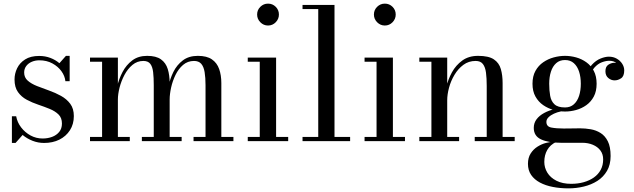

<svg xmlns="http://www.w3.org/2000/svg" viewBox="-20 -777 3488 1057"><path d="M45.5 10V-137H69Q75 -103.5 96.2 -75.8Q117.5 -48 148.2 -31.2Q179 -14.5 214.5 -14.5Q242.5 -14.5 266.8 -23.5Q291 -32.5 306 -50.8Q321 -69 321 -97Q321 -128.5 302 -147Q283 -165.5 253.5 -177.5Q224 -189.5 190.5 -200.8Q157 -212 127.5 -227.8Q98 -243.5 79 -270Q60 -296.5 60 -339.5Q60 -371.5 74.2 -401.2Q88.5 -431 118.5 -450Q148.5 -469 195.5 -469Q229 -469 257.2 -458.2Q285.5 -447.5 307 -429L343 -469.5H363.5V-330H340Q337 -359 318.2 -385Q299.5 -411 268.2 -428Q237 -445 196.5 -445Q174 -445 154.8 -436.8Q135.5 -428.5 124.2 -413.2Q113 -398 113 -377.5Q113 -350.5 132.5 -333.2Q152 -316 183.2 -303.5Q214.5 -291 249.5 -278.8Q284.5 -266.5 315.8 -249.2Q347 -232 366.8 -205.5Q386.5 -179 386.5 -138Q386.5 -93.5 365 -60Q343.5 -26.5 306.8 -8.2Q270 10 223 10Q189.5 10 159 -2Q128.5 -14 104.5 -34L65.5 10Z M629 -460V-23H694.5V0H475.5V-23H542V-437H475.5V-460ZM914 -319.5V-23H980V0H761V-23H826.5V-308Q826.5 -350 823 -380Q819.5 -410 807.2 -425.8Q795 -441.5 769 -441.5Q735.5 -441.5 709.2 -419.8Q683 -398 665.2 -364.5Q647.5 -331 638.2 -294.8Q629 -258.5 629 -229L616 -227Q616 -259.5 625.2 -301Q634.5 -342.5 654.8 -381Q675 -419.5 708.2 -444.5Q741.5 -469.5 790 -469.5Q839.5 -469.5 866.2 -450.2Q893 -431 903.5 -397Q914 -363 914 -319.5ZM1198.5 -319.5V-23H1265V0H1045.5V-23H1111.5V-308Q1111.5 -350 1106.5 -380Q1101.5 -410 1087.8 -425.8Q1074 -441.5 1048 -441.5Q1013.5 -441.5 988 -419.8Q962.5 -398 946.2 -364.5Q930 -331 922 -294.8Q914 -258.5 914 -229L899.5 -227Q899.5 -259.5 907.5 -301Q915.5 -342.5 934.5 -381Q953.5 -419.5 986.5 -444.5Q1019.5 -469.5 1069 -469.5Q1118.5 -469.5 1146.5 -450.2Q1174.5 -431 1186.5 -397Q1198.5 -363 1198.5 -319.5Z M1455.5 -636.5Q1431 -636.5 1413.2 -654.5Q1395.5 -672.5 1395.5 -697Q1395.5 -722 1413.2 -739.5Q1431 -757 1455.5 -757Q1480.5 -757 1498 -739.5Q1515.5 -722 1515.5 -697Q1515.5 -672.5 1498 -654.5Q1480.5 -636.5 1455.5 -636.5ZM1500 -460V-23H1566.5V0H1344V-23H1410V-437H1344V-460Z M1821.5 -750V-23H1907.5V0H1645.5V-23H1732V-727H1645.5V-750Z M2098.5 -636.5Q2074 -636.5 2056.2 -654.5Q2038.5 -672.5 2038.5 -697Q2038.5 -722 2056.2 -739.5Q2074 -757 2098.5 -757Q2123.5 -757 2141 -739.5Q2158.5 -722 2158.5 -697Q2158.5 -672.5 2141 -654.5Q2123.5 -636.5 2098.5 -636.5ZM2143 -460V-23H2209.5V0H1987V-23H2053V-437H1987V-460Z M2442 -460V-23H2507.5V0H2288.5V-23H2355V-437H2288.5V-460ZM2747 -319.5V-23H2813.5V0H2593.5V-23H2659.5V-304Q2659.5 -346 2655.5 -376.8Q2651.5 -407.5 2638.5 -424.5Q2625.5 -441.5 2598.5 -441.5Q2560 -441.5 2531 -420Q2502 -398.5 2482 -365Q2462 -331.5 2452 -294.2Q2442 -257 2442 -224.5L2427.5 -222.5Q2427.5 -255.5 2437 -297.5Q2446.5 -339.5 2468 -378.8Q2489.5 -418 2525 -443.8Q2560.5 -469.5 2612 -469.5Q2670 -469.5 2698.8 -450.2Q2727.5 -431 2737.2 -397Q2747 -363 2747 -319.5Z M3109.5 260Q3064 260 3023.8 252.2Q2983.5 244.5 2952.5 228Q2921.5 211.5 2904 186Q2886.5 160.5 2886.5 125Q2886.5 91 2901.5 67.8Q2916.5 44.5 2939.2 30.2Q2962 16 2985.2 10Q3008.5 4 3025.5 4H3042.5Q3009 20 2992.8 48.5Q2976.5 77 2976.5 114.5Q2976.5 146 2993.2 173.5Q3010 201 3043.2 218Q3076.5 235 3124.5 235Q3161.5 235 3193.5 226Q3225.5 217 3249.5 200Q3273.5 183 3287 158Q3300.5 133 3300.5 100.5Q3300.5 71.5 3285.2 51.2Q3270 31 3243.8 20Q3217.5 9 3185 9Q3174.5 9 3150.2 9Q3126 9 3102 9Q3078 9 3067 9Q2999.5 9 2959 -9.5Q2918.5 -28 2918.5 -73Q2918.5 -100 2934 -120.5Q2949.5 -141 2976 -155.2Q3002.5 -169.5 3035.5 -176.8Q3068.5 -184 3104 -184L3103 -167.5Q3087 -167.5 3067.2 -163.5Q3047.5 -159.5 3029.5 -151.2Q3011.5 -143 2999.8 -131.5Q2988 -120 2988 -106Q2988 -80 3015.2 -74.8Q3042.5 -69.5 3083.5 -69.5Q3101 -69.5 3116 -69.8Q3131 -70 3145.5 -70.2Q3160 -70.5 3174 -70.5Q3202 -70.5 3231.5 -65.5Q3261 -60.5 3286 -45Q3311 -29.5 3326.2 0.8Q3341.5 31 3341.5 82Q3341.5 129.5 3321.8 163.5Q3302 197.5 3268.8 218.8Q3235.5 240 3194 250Q3152.5 260 3109.5 260ZM3090.5 -163Q3060 -163 3028.5 -171.5Q2997 -180 2970.5 -198.2Q2944 -216.5 2927.8 -245.5Q2911.5 -274.5 2911.5 -316Q2911.5 -357.5 2927.8 -386.8Q2944 -416 2970.5 -434.2Q2997 -452.5 3028.5 -461Q3060 -469.5 3090.5 -469.5Q3121 -469.5 3151.8 -461Q3182.5 -452.5 3208 -434.2Q3233.5 -416 3249 -386.8Q3264.5 -357.5 3264.5 -316Q3264.5 -274.5 3249 -245.5Q3233.5 -216.5 3208 -198.2Q3182.5 -180 3151.8 -171.5Q3121 -163 3090.5 -163ZM3090.5 -185.5Q3120 -185.5 3139.2 -202.8Q3158.5 -220 3168 -249.5Q3177.5 -279 3177.5 -316Q3177.5 -353 3168 -382.5Q3158.5 -412 3139.2 -429.2Q3120 -446.5 3090.5 -446.5Q3061 -446.5 3041.8 -429.2Q3022.5 -412 3013 -382.5Q3003.5 -353 3003.5 -316Q3003.5 -279 3008.8 -249.5Q3014 -220 3032.5 -202.8Q3051 -185.5 3090.5 -185.5ZM3363.5 -334.5Q3344.5 -334.5 3328.8 -347.5Q3313 -360.5 3313 -385Q3313 -410 3329.2 -420.8Q3345.5 -431.5 3363.5 -431.5Q3382 -431.5 3398.8 -420.8Q3415.5 -410 3415.5 -389.5H3393Q3393 -409 3377.8 -425.8Q3362.5 -442.5 3334 -442.5Q3316 -442.5 3293.5 -434.2Q3271 -426 3251.5 -403.8Q3232 -381.5 3222 -340L3205.5 -351.5Q3215.5 -395.5 3238 -420Q3260.5 -444.5 3286.2 -454.8Q3312 -465 3332 -465Q3356.5 -465 3375.5 -454Q3394.5 -443 3405.5 -425.8Q3416.5 -408.5 3416.5 -389.5Q3416.5 -357.5 3399.2 -346Q3382 -334.5 3363.5 -334.5Z"/></svg>

Font: BodoniModa 10 Custom
Style: Regular
Weight: 400
Designer: Owen Earl
Foundry: indestructible type
Version: Version 2.005